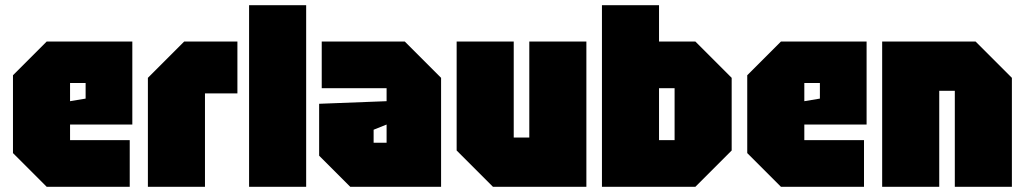

<svg xmlns="http://www.w3.org/2000/svg" viewBox="-20 -720 3950 740"><path d="M30 -130V-430L160 -560H490V-240H250V-180H480V0H160ZM250 -330 310 -340V-400H250Z M550 0V-420L690 -560H895V-360H770V0Z M940 0V-700H1160V0Z M1210 -120V-320L1470 -330V-380H1220V-560H1540L1680 -420V0H1330ZM1420 -220V-170H1470V-240Z M2240 -560V0H1880L1740 -140V-560H1960V-190H2020V-560Z M2300 0V-700H2520V-560H2660L2800 -420V-140L2660 0ZM2520 -180H2580V-380H2520Z M2860 -130V-430L2990 -560H3320V-240H3080V-180H3310V0H2990ZM3080 -330 3140 -340V-400H3080Z M3380 0V-560H3740L3880 -420V0H3660V-370H3600V0Z"/></svg>

Font: Tektur Condensed Black
Style: Regular
Weight: 900
Width: 3
Designer: Adam Jagosz
Foundry: Adam Jagosz
Version: Version 1.005;gftools[0.9.30]